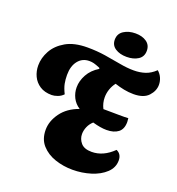

<svg xmlns="http://www.w3.org/2000/svg" viewBox="-157 -1010 1069 1159"><g transform="rotate(20 377.0 -431.0)"><path d="M166 -360Q120 -360 89.5 -380Q59 -400 44 -432Q29 -464 29 -501Q29 -549 54.5 -595.5Q80 -642 133.5 -673Q187 -704 272 -704Q333 -704 387.5 -695.5Q442 -687 490 -678Q538 -669 581 -669Q620 -669 653.5 -680Q687 -691 717 -720Q735 -705 744.5 -683.5Q754 -662 754 -639Q754 -600 723.5 -567Q693 -534 628 -534Q597 -534 566.5 -540Q536 -546 506 -556Q489 -534 480.5 -508.5Q472 -483 472 -457Q472 -420 489 -387Q516 -387 543.5 -386.5Q571 -386 590 -386Q608 -386 623.5 -386Q639 -386 649 -387Q651 -371 651 -363Q651 -317 623.5 -296Q596 -275 549 -275Q511 -275 459 -290Q439 -272 429 -248.5Q419 -225 419 -202Q419 -170 440.5 -145Q462 -120 510 -120Q584 -120 648 -183Q682 -168 682 -127Q682 -81 646.5 -47.5Q611 -14 555 3.5Q499 21 438 21Q379 21 325.5 3Q272 -15 238 -53Q204 -91 204 -151Q204 -207 242.5 -260Q281 -313 354 -339Q323 -359 307.5 -390Q292 -421 292 -456Q292 -497 314.5 -538Q337 -579 383 -607L380 -613Q354 -624 340 -627.5Q326 -631 311 -631Q266 -631 239 -597Q212 -563 212 -506Q212 -477 217 -451Q222 -425 239 -391Q224 -375 203 -367.5Q182 -360 166 -360ZM512 -731Q468 -731 439 -750Q410 -769 410 -805Q410 -843 441 -863Q472 -883 516 -883Q559 -883 587 -863.5Q615 -844 615 -807Q615 -769 585.5 -750Q556 -731 512 -731Z"/></g></svg>

Font: Sansita Swashed ExtraBold
Style: Regular
Weight: 800
Designer: Pablo Cosgaya
Foundry: Omnibus-Type
Version: Version 1.003; ttfautohint (v1.8.3)